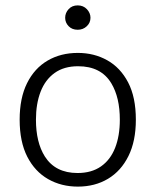

<svg xmlns="http://www.w3.org/2000/svg" viewBox="-20 -682 576 713"><path d="M269 11Q207.5 11 158.5 -17Q109.5 -45 81.2 -100.2Q53 -155.5 53 -237.5Q53 -318 80.5 -373.2Q108 -428.5 156.8 -457Q205.5 -485.5 269 -485.5Q329.5 -485.5 378.2 -458.2Q427 -431 455.8 -376Q484.5 -321 484.5 -237.5Q484.5 -158 457 -102.5Q429.5 -47 381 -18Q332.5 11 269 11ZM268 -39.5Q320 -39.5 355 -64Q390 -88.5 407.5 -133Q425 -177.5 425 -237.5Q425 -320 393.5 -372.5Q355.5 -436 270 -436Q217.5 -436 182.8 -411Q148 -386 130.8 -341.5Q113.5 -297 113.5 -237.5Q113.5 -153.5 146.5 -101Q185.5 -39.5 268 -39.5ZM268.5 -571.5Q247.5 -571.5 234.8 -584.8Q222 -598 222 -616Q222 -634 234.8 -648Q247.5 -662 268.5 -662Q289.5 -662 302.8 -647.8Q316 -633.5 316 -616Q316 -597.5 302.2 -584.5Q288.5 -571.5 268.5 -571.5Z"/></svg>

Font: Betina Sans Light
Style: Regular
Weight: 300
Designer: Jonathan Pinhorn (font) & Cristiano Sobral (main changes)
Version: Version 2.001;October 6, 2020;FontCreator 13.0.0.2681 64-bit